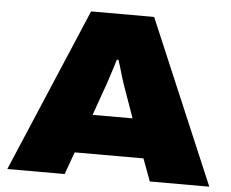

<svg xmlns="http://www.w3.org/2000/svg" viewBox="-50 -746 966 804"><g transform="rotate(5 433.0 -344.0)"><path d="M9 0 301 -688H566L858 0H608L573 -94H284L250 0ZM345 -257H513L473 -370Q469 -380 464 -395Q459 -410 453.5 -428Q448 -446 443 -464Q438 -482 433 -496H426Q421 -478 413.5 -455.5Q406 -433 399 -410.5Q392 -388 385 -370Z"/></g></svg>

Font: Archivo SemiExpanded Black
Style: Regular
Weight: 900
Width: 6
Designer: Hector Gatti
Foundry: Omnibus-Type
Version: Version 2.001